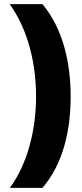

<svg xmlns="http://www.w3.org/2000/svg" viewBox="-20 -754 399 932"><path d="M323 -284C323 -447 287 -613 186 -734H27C117 -609 155 -443 155 -285C155 -130 117 36 28 158H186C287 41 323 -123 323 -284Z"/></svg>

Font: Noto Sans Myanmar UI Black
Style: Regular
Weight: 900
Designer: Monotype Design Team
Foundry: Monotype Imaging Inc.
Version: Version 2.103